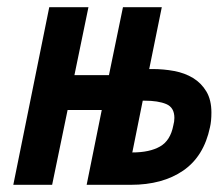

<svg xmlns="http://www.w3.org/2000/svg" viewBox="-20 -514 608 534"><path d="M348 -90Q396 -90 425 -106.5Q454 -123 462 -165Q465 -176 465 -186Q465 -215 442.5 -224.5Q420 -234 382 -234H377ZM117 -494H226L187 -305H283L322 -494H430L395 -322H404Q435 -322 464.5 -316.5Q494 -311 517 -297Q540 -283 554 -259.5Q568 -236 568 -201Q568 -177 564 -160Q547 -79 489.5 -39.5Q432 0 344 0H221L263 -208H168L125 0H17Z"/></svg>

Font: Codetta
Style: Bold Italic
Weight: 700
Italic angle: -11°
Designer: Ulrich Proeller
Foundry: PROSA GmbH
Version: Version 2.00;September 29, 2018;FontCreator 11.5.0.2427 64-b